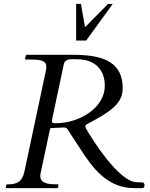

<svg xmlns="http://www.w3.org/2000/svg" viewBox="-20 -971 776 991"><path d="M189.9 -78.1 237.8 -303.2C238.8 -308.6 242.2 -310.1 246.1 -310.1C262.2 -310.1 301.3 -313 310.1 -313C327.1 -313 330.6 -301.3 336.9 -291C358.4 -256.3 374 -234.9 389.2 -210.9C461.9 -95.7 537.6 0 673.8 0H710.4C718.8 0 725.6 -3.4 725.6 -9.8V-17.6C725.6 -22.9 722.7 -29.3 712.4 -29.8C703.1 -30.3 697.3 -30.3 687.5 -30.3C592.8 -30.3 453.6 -256.8 426.3 -303.2C421.9 -310.5 420.4 -315.4 420.4 -319.3C420.4 -325.7 429.2 -330.6 434.1 -333C546.9 -392.6 613.3 -435.1 613.3 -515.1C613.3 -640.6 528.8 -688 361.3 -688H118.7C114.3 -688 113.3 -684.6 112.3 -680.7L109.4 -668C109.4 -665.5 109.9 -663.6 112.3 -663.6H137.7C192.9 -663.6 219.2 -657.2 219.2 -625.5C219.2 -620.1 218.3 -613.3 216.8 -606C117.2 -136.2 115.2 -130.4 106.9 -89.4C94.2 -27.3 63 -19.5 17.1 -19.5C13.7 -19.5 12.7 -17.1 12.2 -15.6L9.8 -3.9C9.8 -2.4 9.8 0 13.2 0H274.9C278.8 0 278.8 -2 279.3 -3.9L281.7 -15.6C281.7 -19 280.8 -19.5 278.8 -19.5C241.2 -19.5 188 -20 188 -62.5C188 -66.9 188.5 -72.3 189.9 -78.1ZM248 -342.8C248 -348.1 248 -352.1 250 -359.9L309.6 -640.6C314 -662.1 335.4 -665.5 355.5 -665.5C364.3 -665.5 373 -665 379.9 -665C466.3 -665 521 -614.3 521 -528.3C521 -414.6 390.1 -335 268.1 -335C256.8 -335 248 -335.9 248 -342.8ZM418.9 -830.6 397.5 -951.2H373V-761.7H424.8L561.5 -950.2H537.1Z"/></svg>

Font: Cardo
Style: Italic
Weight: 400
Designer: David J. Perry
Foundry: David J. Perry
Version: Version 0.99